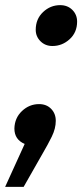

<svg xmlns="http://www.w3.org/2000/svg" viewBox="-68 -553 320 747"><path d="M71 -437Q71 -479 99.5 -506Q128 -533 166 -533Q195 -533 213.5 -514.5Q232 -496 232 -469Q232 -427 203 -400.5Q174 -374 136 -374Q108 -374 89.5 -392.5Q71 -411 71 -437ZM-48 174 28 7Q-12 -10 -12 -53Q-11 -94 17.5 -121Q46 -148 84 -148Q113 -148 131 -129.5Q149 -111 149 -83Q149 -53 133.5 -21.5Q118 10 98 44L24 174Z"/></svg>

Font: Radio Canada Condensed SemiBold
Style: Italic
Weight: 600
Width: 3
Italic angle: -12°
Designer: Charles Daoud, Etienne Aubert Bonn, Alexandre Saumier Demers, Jacques Le Bailly
Foundry: Radio-Canada
Version: Version 2.104; ttfautohint (v1.8.4.7-5d5b);gftools[0.9.28.de